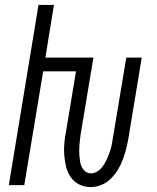

<svg xmlns="http://www.w3.org/2000/svg" viewBox="-20 -755 640 783"><path d="M350 8Q325 8 303.5 -2.5Q282 -13 268.5 -32.5Q255 -52 249.5 -75Q244 -98 242 -122.5Q240 -147 242.5 -172.5Q245 -198 250 -223L290 -464H156L79 0H16L137 -735H200L165 -520H361L310 -214Q308 -201 306.5 -189Q305 -177 304 -165Q303 -153 303 -141Q303 -129 304 -117Q305 -105 307 -93.5Q309 -82 314.5 -72Q320 -62 329.5 -55Q339 -48 351 -48Q366 -48 379.5 -57.5Q393 -67 401.5 -80Q410 -93 416.5 -107.5Q423 -122 428 -136.5Q433 -151 436 -166Q439 -181 441 -196L495 -520H558L503 -187Q499 -165 493.5 -144Q488 -123 480 -102Q472 -81 460 -61.5Q448 -42 431 -25.5Q414 -9 392.5 -0.5Q371 8 350 8Z"/></svg>

Font: Iosevka Light Extended Oblique
Style: Regular
Weight: 300
Width: 7
Italic angle: -9°
Monospace: yes
Designer: Belleve Invis
Foundry: Belleve Invis
Version: Version 32.5.0; ttfautohint (v1.8.4)